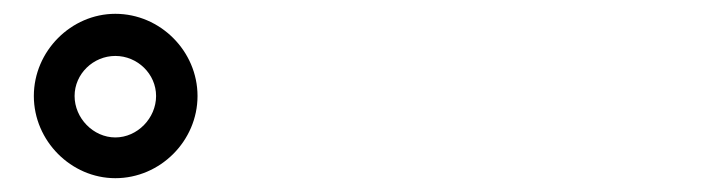

<svg xmlns="http://www.w3.org/2000/svg" viewBox="-20 -847 1040 278"><path d="M29 -708C29 -643 83 -589 147 -589C212 -589 266 -643 266 -708C266 -773 212 -827 147 -827C83 -827 29 -773 29 -708ZM88 -708C88 -740 115 -766 147 -766C179 -766 206 -740 206 -708C206 -676 179 -648 147 -648C115 -648 88 -676 88 -708Z"/></svg>

Font: Spoqa Han Sans Neo Bold
Style: Bold
Weight: 700
Designer: [Spoqa Han Sans Neo] Dong-huui Kim  Younghwa Kang  Yujin Lee  [Noto Sans] Ryoko NISHIZUKA  (kana & ideographs); Paul D. 
Foundry: Spoqa (http://www.spoqa-han-sans.com)
Version: Version 1.100;hotconv 1.0.109;makeotfexe 2.5.65596